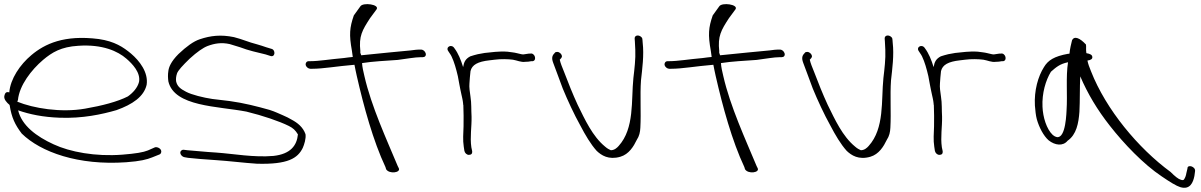

<svg xmlns="http://www.w3.org/2000/svg" viewBox="-33 -740 5694 910"><path d="M-12 -287C-17 -270 0 -253 12 -243L13 -240C22 -183 38 -149 70 -107C160 -19 338 45 565 29C633 24 663 16 688 6L723 -8C728 -10 730 -14 731 -18C735 -34 714 -45 702 -42L668 -27C646 -18 610 -12 547 -7C419 3 298 -20 221 -56C140 -93 70 -145 53 -217C108 -198 170 -185 250 -182C358 -178 450 -198 519 -218C595 -245 649 -282 662 -338C671 -397 628 -452 588 -486C552 -516 511 -544 435 -555C271 -576 179 -532 116 -479C62 -434 16 -366 11 -302C-5 -308 -10 -296 -12 -287ZM49 -258 52 -266C59 -336 116 -409 171 -456C214 -492 256 -518 338 -523C453 -531 526 -497 566 -462C595 -437 634 -396 626 -352C619 -324 597 -300 573 -283C524 -258 451 -239 370 -225C255 -205 125 -227 49 -258Z M826 -26C815 -17 826 2 841 5L858 8C887 11 938 16 991 19C1053 23 1123 32 1185 36C1332 40 1378 10 1402 -39C1409 -55 1418 -83 1415 -104C1403 -138 1377 -158 1349 -173C1337 -180 1324 -187 1307 -194C1290 -201 1273 -210 1245 -219C1185 -236 1122 -252 1056 -261L973 -271C932 -277 875 -291 849 -305C824 -318 808 -329 802 -353C800 -364 801 -377 806 -392C811 -406 832 -429 866 -462C901 -494 930 -514 951 -522C983 -534 1016 -540 1056 -531L1105 -516C1143 -501 1189 -491 1226 -482L1248 -475C1272 -466 1275 -505 1252 -509L1229 -516C1215 -521 1202 -525 1185 -530C1145 -540 1116 -554 1076 -564C1013 -577 965 -571 914 -554C884 -544 851 -520 813 -484C777 -448 767 -421 765 -404C762 -386 763 -369 765 -354C793 -234 1000 -237 1135 -211C1213 -192 1292 -165 1336 -143C1356 -133 1367 -123 1379 -103C1374 -51 1345 -10 1263 -1C1169 7 1076 -11 991 -17C939 -20 885 -26 855 -28L839 -30C834 -31 829 -29 826 -26Z M1416 -432C1418 -422 1429 -414 1438 -414H1446C1500 -414 1562 -426 1647 -433C1650 -416 1654 -399 1658 -380C1691 -235 1736 -71 1794 52L1797 62C1811 86 1868 79 1857 57L1852 47C1800 -78 1727 -235 1694 -380C1689 -401 1684 -422 1683 -441C1734 -449 1795 -452 1852 -456C1892 -461 1934 -469 1962 -469H1971C1981 -469 1987 -476 1985 -486C1982 -497 1973 -505 1962 -505H1953C1947 -505 1933 -504 1913 -501C1870 -497 1765 -487 1679 -478C1677 -485 1673 -491 1675 -497C1667 -569 1684 -597 1721 -654L1752 -696C1767 -719 1688 -730 1675 -710L1644 -667C1624 -609 1621 -576 1635 -499C1636 -490 1638 -480 1639 -470C1625 -469 1613 -467 1597 -465C1528 -459 1479 -450 1437 -450H1430C1420 -450 1414 -441 1416 -432Z M2168 -25C2170 -15 2179 -6 2189 -6C2201 -6 2206 -12 2205 -23L2201 -42C2194 -91 2203 -138 2202 -187C2200 -219 2202 -251 2197 -281C2194 -303 2190 -327 2192 -345L2194 -373L2197 -403C2204 -433 2232 -448 2286 -454L2311 -457C2340 -461 2376 -460 2398 -457C2417 -454 2437 -444 2456 -447C2465 -447 2478 -448 2485 -450H2492C2513 -454 2502 -491 2480 -486H2474C2464 -484 2457 -484 2447 -482C2443 -482 2438 -483 2434 -484L2417 -488C2410 -490 2402 -491 2395 -492L2372 -495C2332 -498 2295 -492 2264 -489L2231 -483C2220 -480 2207 -477 2196 -473C2173 -461 2166 -446 2162 -422C2151 -457 2139 -487 2121 -511C2107 -534 2077 -517 2092 -497C2097 -488 2101 -485 2107 -473C2120 -446 2129 -413 2137 -379C2140 -365 2142 -352 2144 -341C2148 -322 2150 -308 2154 -292L2158 -274C2160 -266 2161 -257 2162 -249C2161 -247 2162 -245 2163 -243C2164 -209 2165 -174 2164 -141C2163 -109 2160 -76 2165 -45Z M2589 -442C2603 -406 2618 -363 2634 -321C2657 -265 2688 -198 2717 -146C2741 -100 2767 -56 2795 -25C2817 -4 2851 19 2907 3C2948 -9 2970 -46 2985 -77C2997 -95 3001 -114 3002 -135C3006 -206 3000 -288 3005 -359C3011 -414 3020 -478 3013 -538L3012 -551C3012 -556 3011 -560 3007 -564C2994 -577 2974 -573 2975 -557L2976 -544C2976 -535 2977 -522 2978 -504C2980 -461 2974 -413 2969 -370C2958 -264 2975 -132 2899 -48C2891 -39 2879 -28 2862 -28C2855 -31 2845 -36 2835 -45C2775 -94 2739 -174 2705 -243C2681 -295 2660 -348 2641 -398C2631 -423 2624 -439 2620 -457C2624 -462 2632 -467 2630 -476C2628 -485 2618 -494 2608 -494C2603 -494 2599 -493 2597 -490C2586 -479 2579 -468 2589 -442Z M3117 -432C3119 -422 3130 -414 3139 -414H3147C3201 -414 3263 -426 3348 -433C3351 -416 3355 -399 3359 -380C3392 -235 3437 -71 3495 52L3498 62C3512 86 3569 79 3558 57L3553 47C3501 -78 3428 -235 3395 -380C3390 -401 3385 -422 3384 -441C3435 -449 3496 -452 3553 -456C3593 -461 3635 -469 3663 -469H3672C3682 -469 3688 -476 3686 -486C3683 -497 3674 -505 3663 -505H3654C3648 -505 3634 -504 3614 -501C3571 -497 3466 -487 3380 -478C3378 -485 3374 -491 3376 -497C3368 -569 3385 -597 3422 -654L3453 -696C3468 -719 3389 -730 3376 -710L3345 -667C3325 -609 3322 -576 3336 -499C3337 -490 3339 -480 3340 -470C3326 -469 3314 -467 3298 -465C3229 -459 3180 -450 3138 -450H3131C3121 -450 3115 -441 3117 -432Z M3774 -442C3788 -406 3803 -363 3819 -321C3842 -265 3873 -198 3902 -146C3926 -100 3952 -56 3980 -25C4002 -4 4036 19 4092 3C4133 -9 4155 -46 4170 -77C4182 -95 4186 -114 4187 -135C4191 -206 4185 -288 4190 -359C4196 -414 4205 -478 4198 -538L4197 -551C4197 -556 4196 -560 4192 -564C4179 -577 4159 -573 4160 -557L4161 -544C4161 -535 4162 -522 4163 -504C4165 -461 4159 -413 4154 -370C4143 -264 4160 -132 4084 -48C4076 -39 4064 -28 4047 -28C4040 -31 4030 -36 4020 -45C3960 -94 3924 -174 3890 -243C3866 -295 3845 -348 3826 -398C3816 -423 3809 -439 3805 -457C3809 -462 3817 -467 3815 -476C3813 -485 3803 -494 3793 -494C3788 -494 3784 -493 3782 -490C3771 -479 3764 -468 3774 -442Z M4398 -25C4400 -15 4409 -6 4419 -6C4431 -6 4436 -12 4435 -23L4431 -42C4424 -91 4433 -138 4432 -187C4430 -219 4432 -251 4427 -281C4424 -303 4420 -327 4422 -345L4424 -373L4427 -403C4434 -433 4462 -448 4516 -454L4541 -457C4570 -461 4606 -460 4628 -457C4647 -454 4667 -444 4686 -447C4695 -447 4708 -448 4715 -450H4722C4743 -454 4732 -491 4710 -486H4704C4694 -484 4687 -484 4677 -482C4673 -482 4668 -483 4664 -484L4647 -488C4640 -490 4632 -491 4625 -492L4602 -495C4562 -498 4525 -492 4494 -489L4461 -483C4450 -480 4437 -477 4426 -473C4403 -461 4396 -446 4392 -422C4381 -457 4369 -487 4351 -511C4337 -534 4307 -517 4322 -497C4327 -488 4331 -485 4337 -473C4350 -446 4359 -413 4367 -379C4370 -365 4372 -352 4374 -341C4378 -322 4380 -308 4384 -292L4388 -274C4390 -266 4391 -257 4392 -249C4391 -247 4392 -245 4393 -243C4394 -209 4395 -174 4394 -141C4393 -109 4390 -76 4395 -45Z M4881 -175C4892 -136 4913 -96 4937 -75C4967 -51 5005 -46 5027 -73C5069 -102 5079 -156 5083 -210C5086 -265 5084 -323 5087 -378C5122 -296 5168 -219 5228 -143C5293 -60 5386 38 5473 96C5514 124 5542 141 5561 147C5608 161 5622 124 5628 94L5631 72C5635 49 5594 37 5595 59L5590 80C5588 93 5584 103 5579 110C5577 114 5572 115 5564 112C5552 109 5536 96 5515 75C5361 -38 5209 -221 5138 -402C5130 -421 5124 -438 5121 -453C5137 -455 5146 -461 5144 -471C5143 -480 5134 -485 5116 -488C5113 -505 5116 -518 5114 -529C5086 -559 5059 -572 5048 -549C5045 -538 5037 -504 5036 -486C5035 -485 5030 -485 5029 -485C4963 -473 4934 -454 4915 -422C4887 -378 4868 -311 4872 -240C4874 -216 4876 -194 4881 -175ZM4908 -234C4905 -298 4923 -359 4948 -400C4971 -420 4989 -437 5029 -445C5018 -375 5027 -291 5022 -216C5020 -173 5012 -55 4957 -100C4927 -128 4910 -185 4908 -234Z"/></svg>

Font: Stray Cat
Style: SuExtOpObl
Weight: 400
Version: Version 1.0